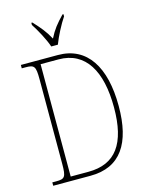

<svg xmlns="http://www.w3.org/2000/svg" viewBox="-135 -1013 840 1096"><g transform="rotate(-15 284.5 -465.5)"><path d="M235 -771H274C291 -816 324 -880 350 -918V-931H344C303 -888 280 -860 256 -812C230 -860 206 -888 166 -931H160V-918C185 -880 220 -816 235 -771ZM40 0H260C439 0 519 -124 519 -343C519 -574 431 -714 259 -714H40V-694H62C114 -694 122 -685 122 -608V-109C122 -28 114 -20 62 -20H40ZM255 -25H150V-689H256C416 -689 491 -556 491 -343C491 -129 416 -25 255 -25Z"/></g></svg>

Font: Noto Serif Myanmar Condensed Thin
Style: Regular
Weight: 100
Width: 3
Designer: Ben Mitchell and the Monotype Design Team
Foundry: Monotype Imaging Inc.
Version: Version 2.106